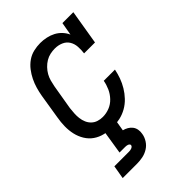

<svg xmlns="http://www.w3.org/2000/svg" viewBox="-223 -632 946 946"><g transform="rotate(-45 250.0 -159.0)"><path d="M201 8Q173 8 145.5 1.5Q118 -5 96.5 -20Q75 -35 61 -58Q47 -81 41 -107.5Q35 -134 35.5 -162.5Q36 -191 41 -219L62 -349Q66 -372 72.5 -394.5Q79 -417 89.5 -438.5Q100 -460 115 -479.5Q130 -499 150 -513Q170 -527 193.5 -532.5Q217 -538 240 -538Q261 -538 282 -533.5Q303 -529 321 -519.5Q339 -510 353 -495Q367 -480 375 -462L387 -530H463L433 -349H357Q360 -371 358.5 -393.5Q357 -416 346 -433.5Q335 -451 315 -459.5Q295 -468 272 -468Q256 -468 239.5 -464.5Q223 -461 208 -452Q193 -443 180.5 -430Q168 -417 159.5 -402Q151 -387 146.5 -370.5Q142 -354 139 -338L117 -208Q115 -191 114 -174Q113 -157 115 -140.5Q117 -124 123.5 -109Q130 -94 141.5 -83Q153 -72 168.5 -67Q184 -62 201 -62Q225 -62 248 -71Q271 -80 288.5 -98.5Q306 -117 316 -139.5Q326 -162 330 -185H408Q403 -160 394.5 -136.5Q386 -113 372.5 -90.5Q359 -68 340.5 -48.5Q322 -29 299 -16Q276 -3 251 2.5Q226 8 201 8ZM57 220 69 150H169Q174 150 178.5 149.5Q183 149 187.5 147.5Q192 146 196 143Q200 140 201 135Q202 131 198.5 127.5Q195 124 191 122.5Q187 121 182.5 120.5Q178 120 174 120H135L154 0H233L224 54Q237 57 249 64Q261 71 269 81.5Q277 92 279.5 106Q282 120 279 135Q276 154 264.5 172Q253 190 235 201Q217 212 197 216Q177 220 157 220Z"/></g></svg>

Font: Iosevka Curly Slab Oblique
Style: Regular
Weight: 400
Italic angle: -9°
Monospace: yes
Designer: Belleve Invis
Foundry: Belleve Invis
Version: Version 11.1.0; ttfautohint (v1.8.3)